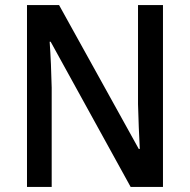

<svg xmlns="http://www.w3.org/2000/svg" viewBox="-20 -734 746 754"><path d="M620 0H493L179 -570H175Q178 -528 180 -481.5Q182 -435 183 -390V0H86V-714H212L525 -149H529Q527 -186 525 -234.5Q523 -283 522 -325V-714H620Z"/></svg>

Font: Noto Sans Ethiopic SemiCondensed Medium
Style: Regular
Weight: 500
Width: 4
Designer: Monotype Design Team
Foundry: Monotype Imaging Inc.
Version: Version 2.102; ttfautohint (v1.8.4.7-5d5b)